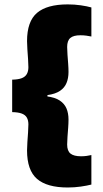

<svg xmlns="http://www.w3.org/2000/svg" viewBox="-20 -696 456 852"><path d="M385.5 -663V-534Q375.5 -536 363.2 -537.8Q351 -539.5 336.5 -539.5Q306 -539.5 292 -527.5Q278 -515.5 278 -487.5Q278 -473 279.5 -453.2Q281 -433.5 282.5 -413.2Q284 -393 284 -376.5Q284 -349 275.2 -327.8Q266.5 -306.5 246.2 -292.8Q226 -279 190.5 -274V-252.5L187 -268.5Q224 -264 245 -250Q266 -236 275 -214.8Q284 -193.5 284 -165.5Q284 -149 282.5 -128.8Q281 -108.5 279.5 -88.8Q278 -69 278 -54.5Q278 -26.5 292.8 -14.5Q307.5 -2.5 340 -2.5Q353.5 -2.5 364.8 -4.2Q376 -6 385.5 -8V123Q366 128 338.2 132Q310.5 136 280.5 136Q188.5 136 144.2 97.8Q100 59.5 100 -28.5Q100 -43.5 101.5 -65Q103 -86.5 104.5 -108Q106 -129.5 106 -144Q106 -162 99.2 -174Q92.5 -186 76.8 -192Q61 -198 34 -198.5V-342.5Q61 -343 76.8 -349.2Q92.5 -355.5 99.2 -367.8Q106 -380 106 -398Q106 -412.5 104.5 -434Q103 -455.5 101.5 -477Q100 -498.5 100 -513.5Q100 -601 144.2 -638.8Q188.5 -676.5 280.5 -676.5Q310.5 -676.5 338.2 -672.5Q366 -668.5 385.5 -663Z"/></svg>

Font: Anek Latin Expanded ExtraBold
Style: Regular
Weight: 800
Width: 7
Designer: Yesha Goshar
Foundry: Ek Type
Version: Version 1.003